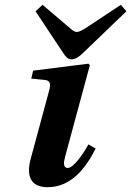

<svg xmlns="http://www.w3.org/2000/svg" viewBox="-20 -767 546 799"><path d="M128 -720 242 -548C252 -533 261 -520 278 -520C293 -520 310 -531 326 -547L506 -720L483 -747L338 -651C324 -642 309 -634 300 -634C290 -634 280 -642 270 -651L157 -747ZM108 -107C87 -30 111 12 178 12C275 12 336 -65 378 -149L348 -166C323 -121 285 -68 262 -68C243 -68 244 -89 251 -115L354 -496L348 -502L118 -473L110 -440L168 -434C188 -432 192 -419 185 -392Z"/></svg>

Font: Heuristica
Style: Bold Italic
Weight: 700
Italic angle: -13°
Version: Version 1.0.1